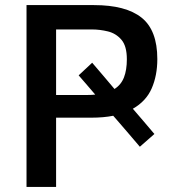

<svg xmlns="http://www.w3.org/2000/svg" viewBox="-20 -733 676 753"><path d="M84 0V-713H348.5Q473.5 -713 535.2 -663.8Q597 -614.5 597 -501.5Q597 -437 575 -386.5Q553 -336 501 -306.5Q520 -285 541 -260Q562 -235 585.5 -207.5L528.5 -157.5Q502.5 -188 479 -215.5Q455.5 -243 435 -266.5L424 -279Q386 -271.5 339 -271.5H200V0ZM340.5 -617.5H200V-360.5H323.5Q339.5 -360.5 353.5 -362Q338.5 -379.5 322.2 -398.5Q306 -417.5 288.5 -437.5L341.5 -487Q366 -458 387.8 -432.8Q409.5 -407.5 429 -384Q455 -400.5 466.2 -429.5Q477.5 -458.5 477.5 -500.5Q477.5 -552.5 456.2 -577.2Q435 -602 403.2 -609.8Q371.5 -617.5 340.5 -617.5Z"/></svg>

Font: Commissioner Medium
Style: Regular
Weight: 500
Designer: Kostas Bartsokas
Foundry: Kostas Bartsokas
Version: Version 1.000; ttfautohint (v1.8.3)